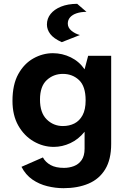

<svg xmlns="http://www.w3.org/2000/svg" viewBox="-20 -790 672 1011"><path d="M305.2 -568Q262.5 -587.3 244.8 -610.8Q227.1 -634.3 227.1 -660.9Q227.1 -692.2 246.3 -716.3Q265.5 -740.5 301.3 -755.1Q337.1 -769.6 386.4 -769.9L435.2 -727.7Q405.1 -727.4 383 -719.9Q360.9 -712.4 348.9 -698.6Q337 -684.8 337 -665.8Q337 -644.5 355.8 -628.6Q374.5 -612.8 400.6 -605.5ZM314.1 200.9Q272.3 200.9 229.3 190.4Q186.3 180 150.6 155.4Q114.9 130.8 93.1 88.4L206 39Q219.1 63.7 246.2 78.9Q273.3 94 316.9 94Q344.4 94 369.2 84.6Q394.1 75.2 409.8 52.9Q425.4 30.6 425.4 -7V-96.2Q393.1 -56.2 350.5 -36.4Q307.8 -16.5 263.2 -16.5Q207.1 -16.5 157.1 -45.6Q107 -74.7 76.3 -128.8Q45.7 -182.8 45.7 -258.7Q45.7 -344.7 76.3 -399.9Q107 -455.2 155.9 -482.5Q204.8 -509.9 258.5 -509.9Q307.8 -509.9 352.6 -488.1Q397.3 -466.2 425.4 -425L444.1 -496H565.4V-32Q565.4 49.8 534 101.4Q502.6 152.9 446 176.9Q389.5 200.9 314.1 200.9ZM311.2 -126.3Q344.8 -126.3 371.8 -139.9Q398.8 -153.6 414.8 -183.4Q430.9 -213.1 430.9 -261.6Q430.9 -335.6 396.2 -368.3Q361.5 -400.9 311.2 -400.9Q261.4 -400.9 226 -368Q190.6 -335.1 190.6 -265.5Q190.6 -196.1 226 -161.2Q261.4 -126.3 311.2 -126.3Z"/></svg>

Font: Atkinson Hyperlegible Mono ExtraLight
Style: Regular
Weight: 200
Monospace: yes
Designer: Elliott Scott, Megan Eiswerth, Linus Boman, Theodore Petrosky, Letters from Sweden
Foundry: Applied Design Works, Letters from Sweden
Version: Version 2.001